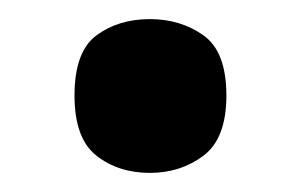

<svg xmlns="http://www.w3.org/2000/svg" viewBox="-20 -455 315 201"><path d="M137 -274Q104 -274 81 -292Q58 -310 58 -355Q58 -401 81 -418Q104 -435 137 -435Q169 -435 193 -418Q217 -401 217 -355Q217 -310 193 -292Q169 -274 137 -274Z"/></svg>

Font: Noto Serif Bengali Condensed ExtraBold
Style: Regular
Weight: 800
Width: 3
Designer: Juan Bruce, Universal Thirst, Indian Type Foundry and the Monotype Design Team.
Foundry: Monotype Imaging Inc.
Version: Version 2.003; ttfautohint (v1.8.4.7-5d5b)